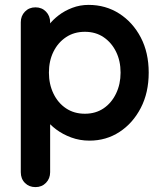

<svg xmlns="http://www.w3.org/2000/svg" viewBox="-20 -565 663 785"><path d="M342 -545Q412 -545 467.5 -509.5Q523 -474 555.5 -412Q588 -350 588 -268Q588 -186 555.5 -123.5Q523 -61 468.5 -25.5Q414 10 346 10Q306 10 271 -3Q236 -16 209.5 -36Q183 -56 168.5 -76.5Q154 -97 154 -111L185 -124V139Q185 165 168 182.5Q151 200 125 200Q99 200 82 183Q65 166 65 139V-474Q65 -500 82 -517.5Q99 -535 125 -535Q151 -535 168 -517.5Q185 -500 185 -474V-425L168 -434Q168 -447 182 -465.5Q196 -484 220 -502.5Q244 -521 275.5 -533Q307 -545 342 -545ZM327 -435Q283 -435 250 -413Q217 -391 198.5 -353.5Q180 -316 180 -268Q180 -221 198.5 -182.5Q217 -144 250 -122Q283 -100 327 -100Q371 -100 403.5 -122Q436 -144 454.5 -182.5Q473 -221 473 -268Q473 -316 454.5 -353.5Q436 -391 403.5 -413Q371 -435 327 -435Z"/></svg>

Font: Quicksand Variable Light
Style: Regular
Weight: 300
Designer: Andrew Paglinawan
Foundry: Andrew Paglinawan
Version: Version 3.004